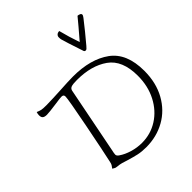

<svg xmlns="http://www.w3.org/2000/svg" viewBox="-266 -1170 1353 1353"><g transform="rotate(-45 410.0 -493.5)"><path d="M247 -16Q227 -23 207 -28.5Q187 -34 170 -35Q157 -36 151 -38Q145 -40 129 -50Q139 -63 144 -71.5Q149 -80 152 -96Q170 -176 213 -395Q256 -614 256 -643Q256 -662 235 -662Q219 -662 174 -655Q95 -644 73 -644Q51 -644 40.5 -652Q30 -660 30 -681Q30 -694 35 -709Q54 -700 69 -697Q84 -694 119 -694Q145 -694 187.5 -696Q230 -698 251 -699Q351 -705 392 -705Q567 -705 672 -629Q777 -553 777 -378Q777 -259 727.5 -170Q678 -81 593.5 -34Q509 13 406 13Q361 13 327 5.5Q293 -2 247 -16ZM720 -386Q720 -540 629.5 -604Q539 -668 396 -668Q354 -668 338 -662Q322 -656 318 -639Q270 -400 221 -147Q214 -116 214 -105Q214 -92 231 -81Q264 -58 311 -44Q358 -30 406 -30Q493 -30 564.5 -75.5Q636 -121 678 -202Q720 -283 720 -386ZM748 -967Q748 -959 737 -945Q711 -911 675.5 -867.5Q640 -824 612 -791Q603 -780 597.5 -775.5Q592 -771 587 -771Q576 -771 573 -780Q526 -921 519 -949Q517 -957 517 -971Q517 -983 526 -991.5Q535 -1000 551 -1000Q570 -924 598 -843Q679 -937 718 -985Q726 -985 737 -980.5Q748 -976 748 -967Z"/></g></svg>

Font: Charmonman
Style: Regular
Weight: 400
Designer: Ekaluck Peanpanawate
Foundry: Cadson Demak Co.,Ltd.
Version: Version 1.000; ttfautohint (v1.6)